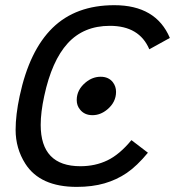

<svg xmlns="http://www.w3.org/2000/svg" viewBox="-20 -710 678 744"><path d="M277.3 14.2Q135.3 14.2 78.1 -75.7Q40.5 -134.8 40.5 -207Q40.5 -264.6 56.2 -337.9Q93.8 -514.2 183.8 -602.1Q273.9 -689.9 422.9 -689.9Q584.5 -689.9 638.2 -563L558.6 -519Q520 -609.9 405.8 -609.9Q304.2 -609.9 242.4 -542.2Q180.7 -474.6 151.4 -337.9Q137.7 -274.9 137.7 -226.1Q137.7 -65.9 291.5 -65.9Q349.1 -65.9 396.2 -88.6Q443.4 -111.3 489.3 -167L553.2 -118.2Q510.3 -66.4 471.2 -39.8Q432.1 -13.2 384.8 0.5Q337.4 14.2 277.3 14.2ZM338.4 -263.7Q307.1 -263.7 290 -285.6Q277.3 -300.8 277.3 -322.3Q277.3 -362.3 312.5 -391.1Q338.9 -412.6 370.1 -412.6Q400.9 -412.6 417.5 -391.1Q429.7 -375 429.7 -354Q429.7 -314 395.5 -285.6Q369.1 -263.7 338.4 -263.7Z"/></svg>

Font: Cadman
Style: Italic
Weight: 400
Italic angle: -12°
Designer: Paul James MIller
Foundry: High-Logic / Made with FontCreator
Version: Version 2.114;March 28, 2021;FontCreator 13.0.0.2683 64-bit